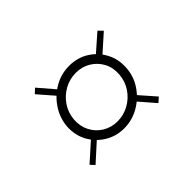

<svg xmlns="http://www.w3.org/2000/svg" viewBox="-77 -682 754 754"><g transform="rotate(-45 300.0 -305.0)"><path d="M288.5 -136.5Q244.5 -136.5 208.2 -158.8Q172 -181 152 -218.2Q132 -255.5 135 -301Q138.5 -344 162.5 -381Q186.5 -418 225 -440.8Q263.5 -463.5 309.5 -463.5Q355 -463.5 390.5 -441.2Q426 -419 445.5 -382.2Q465 -345.5 462.5 -301Q460 -255 435 -217.8Q410 -180.5 371.2 -158.5Q332.5 -136.5 288.5 -136.5ZM107 -114.5 91 -132 171 -203.5 186 -186ZM453.5 -112 391.5 -183.5 409.5 -201.5 473 -129ZM289.5 -174.5Q323.5 -174.5 353.2 -190.8Q383 -207 402.5 -235.8Q422 -264.5 424.5 -301Q427 -337 411.8 -365Q396.5 -393 369.5 -409.2Q342.5 -425.5 308 -425.5Q273.5 -425.5 244 -409Q214.5 -392.5 195.5 -364.5Q176.5 -336.5 173.5 -301Q171 -265 185.8 -236.5Q200.5 -208 228 -191.2Q255.5 -174.5 289.5 -174.5ZM200.5 -404.5 135 -480 154 -497.5 220.5 -420ZM423.5 -393.5 404.5 -411.5 485.5 -482.5 503 -464.5Z"/></g></svg>

Font: Karla ExtraLight
Style: Italic
Weight: 250
Italic angle: -8°
Designer: Jonathan Pinhorn
Version: Version 2.004;gftools[0.9.33]